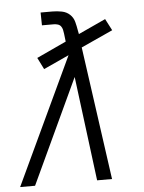

<svg xmlns="http://www.w3.org/2000/svg" viewBox="-65 -778 617 820"><g transform="rotate(-5 244.0 -367.5)"><path d="M-12 0 243 -543 134 -493 109 -543 236 -602 232 -636Q231 -645 229 -653.5Q227 -662 222 -668.5Q217 -675 208.5 -677.5Q200 -680 191 -680H141L140 -735H191Q211 -735 231 -731Q251 -727 265 -714Q279 -701 284 -682Q289 -663 292 -644L295 -629L412 -683L438 -633L302 -571L382 0H318L261 -448L52 0Z"/></g></svg>

Font: Iosevka SS18 Light
Style: Italic
Weight: 300
Italic angle: -9°
Monospace: yes
Designer: Belleve Invis
Foundry: Belleve Invis
Version: Version 25.1.1; ttfautohint (v1.8.4)